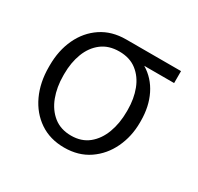

<svg xmlns="http://www.w3.org/2000/svg" viewBox="-121 -674 858 830"><g transform="rotate(30 308.5 -259.5)"><path d="M56.8 -258.2V-266.3Q56.8 -341.3 84.7 -400.6Q112.6 -459.9 164.2 -494.3Q215.9 -528.8 286.9 -528.8H560.7V-469.1H411.6Q463.1 -438.2 490.6 -382.6Q518.1 -327.1 518.1 -255V-247.5Q518.1 -177.9 490.2 -119.1Q462.4 -60.4 410.7 -25Q359 10.3 288 10.3Q217 10.3 165.1 -24.9Q113.3 -60 85 -120.7Q56.8 -181.5 56.8 -258.2ZM129.6 -266.3V-258.2Q129.6 -200.3 147.5 -152.9Q165.5 -105.5 200.8 -77.4Q236.2 -49.4 288 -49.4Q339.5 -49.4 374.5 -77.6Q409.4 -105.8 427.2 -153.6Q445 -201.3 445 -259.9V-268.1Q445 -323.9 427.6 -369.3Q410.2 -414.8 375.4 -441.9Q340.6 -469.1 288 -469.1Q235.4 -469.1 200.1 -441.9Q164.8 -414.8 147.2 -368.8Q129.6 -322.8 129.6 -266.3Z"/></g></svg>

Font: Inter Zeller Light
Style: Regular
Weight: 300
Designer: Rasmus Andersson; Joe Bland
Foundry: zeller
Version: Version 3.015;git-dec3a8cb1